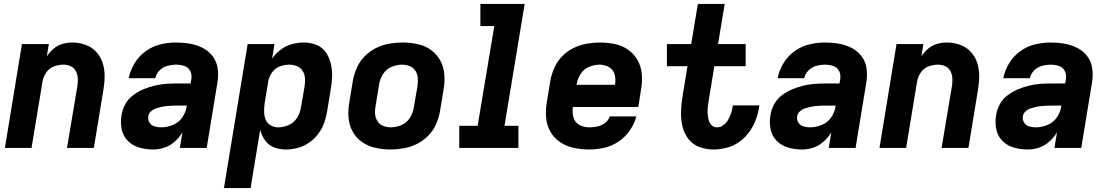

<svg xmlns="http://www.w3.org/2000/svg" viewBox="-20 -755 5656 980"><path d="M5 0H141L197 -339Q201 -363 216 -385Q231 -407 255 -416Q279 -425 304 -425Q324 -425 341 -417Q358 -409 367 -392Q376 -375 377 -355.5Q378 -336 375 -316L322 0H459L508 -298Q514 -333 514 -368Q514 -403 503.5 -435Q493 -467 470.5 -491Q448 -515 416 -526.5Q384 -538 349 -538Q324 -538 299 -531Q274 -524 253.5 -506.5Q233 -489 219 -467L229 -530H92Z M762 8Q791 8 819.5 -1.5Q848 -11 871.5 -32Q895 -53 911 -79L898 0H1035L1090 -335Q1096 -371 1091 -406Q1086 -441 1065.5 -468Q1045 -495 1014.5 -510.5Q984 -526 949.5 -532Q915 -538 878 -538Q839 -538 799 -528.5Q759 -519 724 -494Q689 -469 667 -432.5Q645 -396 637 -356H773Q777 -378 794.5 -395.5Q812 -413 834.5 -419Q857 -425 878 -425Q900 -425 920.5 -418.5Q941 -412 950.5 -393.5Q960 -375 957 -353L953 -329H885Q856 -329 827 -327Q798 -325 769 -318Q740 -311 711.5 -299Q683 -287 658 -268Q633 -249 618.5 -221.5Q604 -194 600 -165Q594 -129 601.5 -94Q609 -59 633.5 -35Q658 -11 692 -1.5Q726 8 762 8ZM803 -105Q785 -105 768.5 -110Q752 -115 743 -129.5Q734 -144 737 -162Q739 -176 750.5 -186.5Q762 -197 775.5 -201.5Q789 -206 802.5 -209Q816 -212 830 -213.5Q844 -215 857.5 -215.5Q871 -216 885 -216H934L933 -213Q929 -183 910.5 -156Q892 -129 862 -117Q832 -105 803 -105Z M1123 205H1259L1308 -92Q1316 -63 1333 -38.5Q1350 -14 1378.5 -3Q1407 8 1439 8Q1469 8 1499.5 0Q1530 -8 1557 -26.5Q1584 -45 1604 -71.5Q1624 -98 1634.5 -127.5Q1645 -157 1650 -188L1668 -298Q1674 -331 1675 -365Q1676 -399 1668.5 -430.5Q1661 -462 1643 -488Q1625 -514 1595 -526Q1565 -538 1531 -538Q1501 -538 1470.5 -530Q1440 -522 1413.5 -502Q1387 -482 1369 -456L1381 -530H1244ZM1400 -105Q1379 -105 1361 -115.5Q1343 -126 1335.5 -145.5Q1328 -165 1328 -186.5Q1328 -208 1331 -229L1349 -339Q1353 -363 1368.5 -385Q1384 -407 1408 -416Q1432 -425 1456 -425Q1477 -425 1495.5 -417.5Q1514 -410 1524.5 -393.5Q1535 -377 1536.5 -357Q1538 -337 1535 -316L1516 -206Q1512 -179 1496.5 -154Q1481 -129 1454 -117Q1427 -105 1400 -105Z M1973 8Q2006 8 2040.5 2Q2075 -4 2107.5 -20Q2140 -36 2166 -62.5Q2192 -89 2206 -121.5Q2220 -154 2226 -188L2244 -298Q2251 -337 2248 -375.5Q2245 -414 2227 -446.5Q2209 -479 2179 -500.5Q2149 -522 2111 -530Q2073 -538 2034 -538Q2001 -538 1966.5 -532Q1932 -526 1899.5 -510Q1867 -494 1841.5 -468Q1816 -442 1801.5 -409Q1787 -376 1781 -343L1763 -233Q1756 -193 1759 -154.5Q1762 -116 1780 -83.5Q1798 -51 1828 -30Q1858 -9 1896 -0.5Q1934 8 1973 8ZM1975 -105Q1954 -105 1935.5 -112.5Q1917 -120 1906.5 -136.5Q1896 -153 1894.5 -173.5Q1893 -194 1897 -214L1915 -324Q1919 -351 1935 -376.5Q1951 -402 1978 -413.5Q2005 -425 2032 -425Q2053 -425 2071.5 -417.5Q2090 -410 2100.5 -393.5Q2111 -377 2112.5 -357Q2114 -337 2111 -316L2092 -206Q2088 -179 2072 -153.5Q2056 -128 2029 -116.5Q2002 -105 1975 -105Z M2324 0H2626V-113H2555L2658 -735H2432V-622H2503L2418 -113H2324Z M2987 8Q3025 8 3063.5 -0.5Q3102 -9 3136.5 -32Q3171 -55 3194.5 -89Q3218 -123 3228 -161H3092Q3086 -140 3067 -126.5Q3048 -113 3027.5 -109Q3007 -105 2987 -105Q2960 -105 2937 -117.5Q2914 -130 2907 -156Q2900 -182 2904 -209H3238L3252 -298Q3259 -337 3256 -375.5Q3253 -414 3235 -446.5Q3217 -479 3187 -500.5Q3157 -522 3119 -530Q3081 -538 3042 -538Q3009 -538 2974.5 -532Q2940 -526 2907.5 -510Q2875 -494 2849.5 -468Q2824 -442 2809.5 -409Q2795 -376 2789 -343L2771 -233Q2764 -193 2767.5 -154Q2771 -115 2789.5 -82.5Q2808 -50 2839.5 -29Q2871 -8 2909 0Q2947 8 2987 8ZM3119 -322H2922L2923 -324Q2927 -351 2943 -376.5Q2959 -402 2986 -413.5Q3013 -425 3040 -425Q3067 -425 3089 -412Q3111 -399 3117.5 -373.5Q3124 -348 3119 -322Z M3621 8Q3654 8 3688 -0.5Q3722 -9 3751.5 -29.5Q3781 -50 3802.5 -79Q3824 -108 3836.5 -140.5Q3849 -173 3854 -206L3856 -217H3720Q3720 -214 3720 -212Q3717 -194 3711.5 -177.5Q3706 -161 3697 -144.5Q3688 -128 3672.5 -116.5Q3657 -105 3640 -105Q3623 -105 3612 -116Q3601 -127 3597 -142.5Q3593 -158 3592 -174Q3591 -190 3592.5 -206.5Q3594 -223 3597 -240L3626 -417H3786V-530H3645L3679 -735H3542L3508 -530H3384V-417H3489L3463 -258Q3457 -220 3456 -182.5Q3455 -145 3463.5 -109.5Q3472 -74 3493.5 -46Q3515 -18 3549 -5Q3583 8 3621 8Z M4074 8Q4103 8 4131.5 -1.5Q4160 -11 4183.5 -32Q4207 -53 4223 -79L4210 0H4347L4402 -335Q4408 -371 4403 -406Q4398 -441 4377.5 -468Q4357 -495 4326.5 -510.5Q4296 -526 4261.5 -532Q4227 -538 4190 -538Q4151 -538 4111 -528.5Q4071 -519 4036 -494Q4001 -469 3979 -432.5Q3957 -396 3949 -356H4085Q4089 -378 4106.5 -395.5Q4124 -413 4146.5 -419Q4169 -425 4190 -425Q4212 -425 4232.5 -418.5Q4253 -412 4262.5 -393.5Q4272 -375 4269 -353L4265 -329H4197Q4168 -329 4139 -327Q4110 -325 4081 -318Q4052 -311 4023.5 -299Q3995 -287 3970 -268Q3945 -249 3930.5 -221.5Q3916 -194 3912 -165Q3906 -129 3913.5 -94Q3921 -59 3945.5 -35Q3970 -11 4004 -1.5Q4038 8 4074 8ZM4115 -105Q4097 -105 4080.5 -110Q4064 -115 4055 -129.5Q4046 -144 4049 -162Q4051 -176 4062.5 -186.5Q4074 -197 4087.5 -201.5Q4101 -206 4114.5 -209Q4128 -212 4142 -213.5Q4156 -215 4169.5 -215.5Q4183 -216 4197 -216H4246L4245 -213Q4241 -183 4222.5 -156Q4204 -129 4174 -117Q4144 -105 4115 -105Z M4469 0H4605L4661 -339Q4665 -363 4680 -385Q4695 -407 4719 -416Q4743 -425 4768 -425Q4788 -425 4805 -417Q4822 -409 4831 -392Q4840 -375 4841 -355.5Q4842 -336 4839 -316L4786 0H4923L4972 -298Q4978 -333 4978 -368Q4978 -403 4967.5 -435Q4957 -467 4934.5 -491Q4912 -515 4880 -526.5Q4848 -538 4813 -538Q4788 -538 4763 -531Q4738 -524 4717.5 -506.5Q4697 -489 4683 -467L4693 -530H4556Z M5226 8Q5255 8 5283.5 -1.5Q5312 -11 5335.5 -32Q5359 -53 5375 -79L5362 0H5499L5554 -335Q5560 -371 5555 -406Q5550 -441 5529.5 -468Q5509 -495 5478.5 -510.5Q5448 -526 5413.5 -532Q5379 -538 5342 -538Q5303 -538 5263 -528.5Q5223 -519 5188 -494Q5153 -469 5131 -432.5Q5109 -396 5101 -356H5237Q5241 -378 5258.5 -395.5Q5276 -413 5298.5 -419Q5321 -425 5342 -425Q5364 -425 5384.5 -418.5Q5405 -412 5414.5 -393.5Q5424 -375 5421 -353L5417 -329H5349Q5320 -329 5291 -327Q5262 -325 5233 -318Q5204 -311 5175.5 -299Q5147 -287 5122 -268Q5097 -249 5082.5 -221.5Q5068 -194 5064 -165Q5058 -129 5065.5 -94Q5073 -59 5097.5 -35Q5122 -11 5156 -1.5Q5190 8 5226 8ZM5267 -105Q5249 -105 5232.5 -110Q5216 -115 5207 -129.5Q5198 -144 5201 -162Q5203 -176 5214.5 -186.5Q5226 -197 5239.5 -201.5Q5253 -206 5266.5 -209Q5280 -212 5294 -213.5Q5308 -215 5321.5 -215.5Q5335 -216 5349 -216H5398L5397 -213Q5393 -183 5374.5 -156Q5356 -129 5326 -117Q5296 -105 5267 -105Z"/></svg>

Font: Iosevka Sparkle XBdObl
Style: Regular
Weight: 800
Italic angle: -9°
Designer: Belleve Invis
Foundry: Belleve Invis
Version: Version 4.5.0; ttfautohint (v1.8.3)